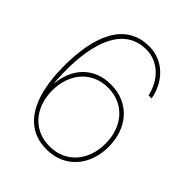

<svg xmlns="http://www.w3.org/2000/svg" viewBox="-209 -851 981 981"><g transform="rotate(45 282.0 -360.0)"><path d="M295 12C429 12 511 -89 511 -222C511 -356 428 -456 294 -456C168 -456 94 -369 84 -250C67 -441 91 -710 295 -710C384 -710 450 -641 469 -552H491C473 -652 400 -732 295 -732C121 -732 57 -568 57 -353C57 -222 84 -100 158 -36C192 -6 237 12 295 12ZM103 -222C103 -344 178 -434 295 -434C413 -434 488 -344 488 -222C488 -100 413 -10 295 -10C178 -10 103 -100 103 -222Z"/></g></svg>

Font: Aspekta 50
Style: Regular
Weight: 50
Designer: Ivo Dolenc
Version: Version 2.000